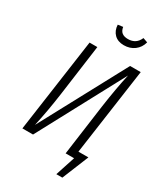

<svg xmlns="http://www.w3.org/2000/svg" viewBox="-246 -978 1047 1219"><g transform="rotate(30 277.0 -368.5)"><path d="M245 -873 282 -878Q286 -851 302 -838.5Q318 -826 346 -826Q406 -826 429 -881L463 -869Q452 -827 419.5 -803Q387 -779 343 -779Q299 -779 273 -804.5Q247 -830 245 -873ZM432 -50H505L426 144H382L429 0H367L418 -372Q439 -519 463 -626L128 0H50L147 -685H204L153 -312Q134 -175 108 -59L444 -685H522Z"/></g></svg>

Font: Fira Sans Extra Condensed Light
Style: Italic
Weight: 300
Width: 3
Italic angle: -8°
Designer: Carrois Corporate & Edenspiekermann AG
Foundry: Carrois Corporate GbR & Edenspiekermann AG
Version: Version 4.203